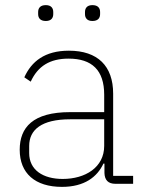

<svg xmlns="http://www.w3.org/2000/svg" viewBox="-20 -718 562 750"><path d="M159 -636C180 -636 188 -648 188 -663V-671C188 -686 180 -698 159 -698C137 -698 129 -686 129 -671V-663C129 -648 137 -636 159 -636ZM341 -636C363 -636 371 -648 371 -663V-671C371 -686 363 -698 341 -698C320 -698 312 -686 312 -671V-663C312 -648 320 -636 341 -636ZM500 0V-31H422V-352C422 -460 362 -520 249 -520C155 -520 103 -478 75 -416L100 -399C128 -460 175 -489 248 -489C339 -489 387 -444 387 -348V-280H254C108 -280 57 -220 57 -133C57 -41 117 12 222 12C310 12 360 -27 384 -79H388V-42C389 -15 402 0 431 0ZM225 -19C148 -19 94 -54 94 -120V-148C94 -211 142 -252 254 -252H387V-148C387 -64 313 -19 225 -19Z"/></svg>

Font: IBM Plex Devanagari ExtraLight
Style: Regular
Weight: 200
Designer: Mike Abbink, Paul van der Laan, Pieter van Rosmalen, Erin McLaughlin
Foundry: Bold Monday
Version: Version 1.0